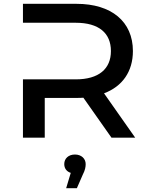

<svg xmlns="http://www.w3.org/2000/svg" viewBox="-20 -720 769 1004"><path d="M524 -232C620 -268 675 -346 675 -453C675 -607 563 -700 380 -700H100V-601H376C497 -601 560 -547 560 -453C560 -360 497 -305 376 -305H100V0H214V-208H380C392 -208 405 -208 416 -209L563 0H687ZM413 193C425 170 428 153 428 138C428 110 406 88 372 88C338 88 316 109 316 138C316 160 328 177 350 184L326 264H382Z"/></svg>

Font: Montserrat-Alt1 SemBd
Style: Regular
Weight: 600
Designer: Differentunic
Foundry: Differentunic
Version: Version 7.222